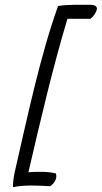

<svg xmlns="http://www.w3.org/2000/svg" viewBox="-20 -686 422 797"><path d="M41 29C37 47 33 75 34 91C81 81 136 84 188 87C205 76 219 55 212 34C182 26 138 26 98 29C148 -188 203 -420 260 -608H355C366 -615 378 -631 382 -647C384 -657 377 -665 359 -666C314 -666 261 -668 221 -661C147 -455 93 -197 41 29Z"/></svg>

Font: Comica
Style: RgIta
Weight: 400
Designer: Jasper
Foundry: KineticPlasma Fonts/Cannot Into Space Fonts
Version: Version 0.89